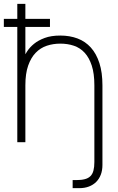

<svg xmlns="http://www.w3.org/2000/svg" viewBox="-20 -740 613 999"><path d="M0 -600V-642H240V-600ZM471 -296Q471 -357 457.5 -398.5Q444 -440 420.5 -465.5Q397 -491 364.5 -502Q332 -513 294 -513Q256.5 -513 223.5 -502Q190.5 -491 165.8 -465.5Q141 -440 126.5 -398.5Q112 -357 112 -296L102 -439.5Q109 -454 122 -474Q135 -494 157 -512Q179 -530 212.5 -542.5Q246 -555 294 -555Q343 -555 383.5 -539.8Q424 -524.5 452.8 -492.5Q481.5 -460.5 497.2 -411.8Q513 -363 513 -296V0H471ZM70 0V-720H112V0ZM513 110V118.5Q513 146.5 504.5 168.8Q496 191 480.5 206.5Q465 222 442.8 230.5Q420.5 239 392.5 239H382H358V197H377Q403.5 197 421.5 192.2Q439.5 187.5 450.5 176.5Q461.5 165.5 466.2 147.5Q471 129.5 471 103V0H513Z"/></svg>

Font: Vela Sans GX ExtLt
Style: Regular
Weight: 200
Designer: Principal design: Mikhail Sharanda - project Manrope.
Design modification: Ravid Balaliev
Foundry: Mikhail Sharanda
Version: Version 1.001